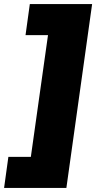

<svg xmlns="http://www.w3.org/2000/svg" viewBox="-48 -720 471 940"><path d="M403 -700 277 200H-28L-7 48H103L187 -548H77L98 -700Z"/></svg>

Font: Fivo Sans Modern ExtBlk
Style: Regular
Weight: 900
Designer: Alexander Slobzheninov
Foundry: Alexander Slobzheninov
Version: 1.0